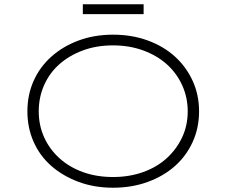

<svg xmlns="http://www.w3.org/2000/svg" viewBox="-20 -867 1057 897"><path d="M508 10Q420 10 346.5 -17.5Q273 -45 219.5 -92Q166 -139 137 -204.5Q108 -270 108 -347Q108 -424 137 -489Q166 -554 219.5 -602Q273 -650 346.5 -677.5Q420 -705 508 -705Q596 -705 670 -678Q744 -651 797 -603Q850 -555 880 -489.5Q910 -424 910 -347Q910 -269 880 -203.5Q850 -138 797 -91Q744 -44 670 -17Q596 10 508 10ZM508 -40Q584 -40 648.5 -63Q713 -86 759 -128Q805 -170 831 -225.5Q857 -281 857 -347Q857 -412 831 -469Q805 -526 759 -567Q713 -608 648.5 -631.5Q584 -655 508 -655Q431 -655 367.5 -631.5Q304 -608 258 -567.5Q212 -527 186.5 -470Q161 -413 161 -347Q161 -281 186.5 -225Q212 -169 258 -127.5Q304 -86 367.5 -63Q431 -40 508 -40ZM367 -801V-847H651V-801Z"/></svg>

Font: Lexend Peta ExtraLight
Style: Regular
Weight: 250
Version: Version 1.007